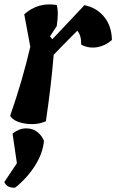

<svg xmlns="http://www.w3.org/2000/svg" viewBox="-21 -574 537 887"><path d="M210 -406 221 -393Q363 -544 369 -550Q425 -539 460 -496.5Q495 -454 496 -389Q463 -361 425 -355.5Q387 -350 354 -368Q355 -411 336 -432Q272 -368 227 -321Q216 -183 191 -14Q149 5 96 -3Q43 -11 26 -39Q83 -203 119 -358L91 -508Q155 -565 241 -551Q251 -518 241 -453ZM182 77Q177 134 141 191Q105 248 49 293Q11 295 -1 267L57 180L37 43Q68 19 99.5 19Q131 19 152 36Q173 53 182 77Z"/></svg>

Font: Tillana SemiBold
Style: Regular
Weight: 600
Designer: Lipi Raval (Devanagari, Latin), Jonny Pinhorn (Latin)
Foundry: Indian Type Foundry
Version: Version 2.003;PS 1.0;hotconv 1.0.79;makeotf.lib2.5.61930; tt